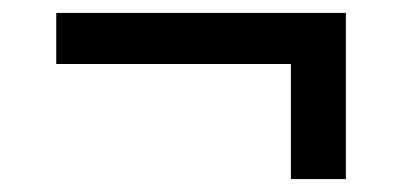

<svg xmlns="http://www.w3.org/2000/svg" viewBox="-20 -410 622 297"><path d="M515 -390V-133H430V-311H67V-390Z"/></svg>

Font: Montserrat
Style: Regular
Weight: 500
Designer: Julieta Ulanovsky
Foundry: Julieta Ulanovsky
Version: Version 7.200;PS 007.200;hotconv 1.0.88;makeotf.lib2.5.64775